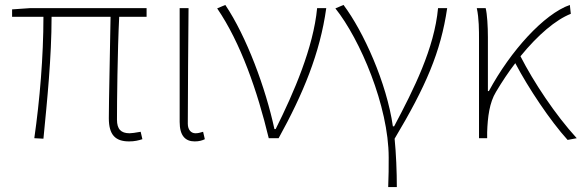

<svg xmlns="http://www.w3.org/2000/svg" viewBox="-20 -560 2357 778"><path d="M503 13C526 13 541 9 557 4L550 -26C527 -22 514 -20 505 -20C470 -20 454 -37 454 -75C454 -146 456 -351 463 -492H574V-527H101L29 -522V-492H156C156 -330 141 -154 119 0L156 2C171 -152 189 -327 189 -492H428C426 -355 421 -153 421 -81C421 -14 447 13 503 13Z M769 13C787 13 800 9 810 4L803 -26C790 -22 782 -20 772 -20C755 -20 741 -33 741 -59C741 -217 743 -368 744 -527H708V-66C708 -10 731 13 769 13Z M1069 0H1109C1208 -179 1277 -345 1302 -527H1265C1250 -368 1171 -185 1097 -37H1092C1056 -204 979 -412 893 -540L860 -526C955 -387 1023 -191 1069 0Z M1553 198H1588C1588 136 1585 62 1579 2C1705 -209 1766 -349 1792 -527H1755C1740 -364 1657 -199 1577 -48H1572C1547 -224 1453 -432 1372 -540L1339 -526C1439 -401 1555 -129 1555 78C1555 125 1555 147 1553 198Z M2317 0C2230 -95 2142 -228 2089 -332C2160 -419 2232 -480 2293 -504L2289 -540C2184 -503 2049 -354 1961 -191H1957V-409C1957 -453 1954 -503 1948 -527H1912C1921 -486 1921 -438 1921 -396V0H1954V-24C1956 -85 1963 -144 1990 -188C2015 -230 2041 -269 2068 -304C2121 -203 2210 -70 2280 7Z"/></svg>

Font: Source Han Sans CN ExtraLight
Style: Regular
Weight: 250
Designer: Ryoko NISHIZUKA (kana & ideographs); Paul D. Hunt (Latin, Greek & Cyrillic); Wenlong ZHANG (bopomofo); Sandoll Communica
Foundry: Adobe Systems Incorporated
Version: Version 1.004;PS 1.004;hotconv 16.6.51;makeotf.lib2.5.65220